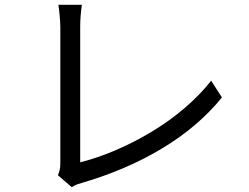

<svg xmlns="http://www.w3.org/2000/svg" viewBox="-20 -764 1040 802"><path d="M222 -32Q227 -44 229.5 -55Q232 -66 232 -81V-653Q232 -663 231 -675.5Q230 -688 229 -701Q228 -714 226.5 -725Q225 -736 224 -744H322Q319 -725 317 -700Q315 -675 315 -653V-86Q387 -104 464 -137Q541 -170 614 -214Q687 -258 751 -312.5Q815 -367 862 -427L907 -357Q809 -236 659.5 -145.5Q510 -55 322 0Q314 2 302.5 6Q291 10 280 18Z"/></svg>

Font: SpoqaHanSansJP-Regular
Style: Regular
Weight: 400
Designer: [Source Han Sans]
Ryoko NISHIZUKA  (kana & ideographs); Paul D. Hunt (Latin, Greek & Cyrillic); Wenlong ZHANG  (bopomofo
Foundry: Spoqa (http://bi.spoqa.com)
Version: Version 1.002.20150607